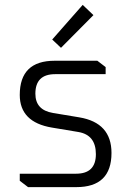

<svg xmlns="http://www.w3.org/2000/svg" viewBox="-20 -767 538 787"><path d="M61 -26V-55H292Q373 -55 373 -135Q373 -214 301 -226L193 -244Q61 -266 61 -378Q61 -518 204 -518H379L413 -492V-463H206Q125 -463 125 -383Q125 -316 197 -304L305 -286Q437 -264 437 -140Q437 0 293 0H95ZM194 -605 319 -747 363 -705 230 -571Z"/></svg>

Font: Oxanium Light
Style: Regular
Weight: 300
Designer: Severin Meyer
Version: Version 1.000